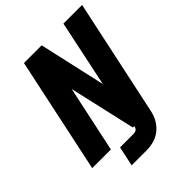

<svg xmlns="http://www.w3.org/2000/svg" viewBox="-240 -836 1112 1112"><g transform="rotate(-45 316.0 -280.0)"><path d="M178 150 204 29H313Q343 29 348 5L350 0H338L245 -408L158 0H5L156 -710H301L393 -301L479 -710H632L479 7Q465 72 419 111Q373 150 298 150Z"/></g></svg>

Font: Geist Mono ExtraBold
Style: Italic
Weight: 800
Italic angle: -12°
Monospace: yes
Designer: Basement.studio, Andrés Briganti, Mateo Zaragoza
Foundry: Basement.studio, Vercel, Andrés Briganti, Guido Ferreyra, Mateo Zaragoza
Version: Version 1.500; ttfautohint (v1.8.4.7-5d5b)